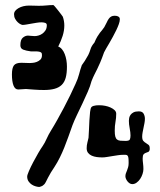

<svg xmlns="http://www.w3.org/2000/svg" viewBox="-20 -724 629 755"><path d="M450.2 -653.8Q451.2 -651.9 451.2 -647.9Q451.2 -640.1 447.3 -629.2Q443.4 -618.2 437.3 -605.5Q431.2 -592.8 423.8 -579.3Q416.5 -565.9 409.7 -554.2Q402.8 -542.5 397.2 -533Q391.6 -523.4 389.2 -518.1Q380.4 -493.2 374 -478.3Q367.7 -463.4 362.3 -452.6Q356.9 -441.9 351.6 -431.4Q346.2 -420.9 339.8 -404.8Q335 -385.7 325.2 -363.3Q315.4 -340.8 304.4 -317.6Q293.5 -294.4 282.7 -272.2Q272 -250 265.1 -231.9Q256.3 -207 248.5 -185.3Q240.7 -163.6 232.7 -143.6Q224.6 -123.5 215.3 -104.7Q206.1 -85.9 193.8 -66.9Q186.5 -56.6 180.2 -45.9Q173.8 -35.2 168.9 -25.6Q164.1 -16.1 160.4 -8.8Q156.7 -1.5 153.8 1Q147 7.8 141.8 9Q136.7 10.3 134.8 11.2Q129.4 11.2 121.1 9Q112.8 6.8 105.2 2Q97.7 -2.9 92.3 -10.7Q86.9 -18.6 86.9 -29.8Q86.9 -35.6 93.8 -51.5Q100.6 -67.4 110.4 -85.9Q120.1 -104.5 130.4 -122.1Q140.6 -139.6 147.9 -149.9Q156.2 -162.1 163.3 -178.2Q170.4 -194.3 180.2 -210Q192.9 -230.5 205.8 -253.7Q218.8 -276.9 231.4 -300.8Q244.1 -324.7 255.6 -348.4Q267.1 -372.1 276.9 -394Q281.7 -404.3 285.2 -413.8Q288.6 -423.3 291 -432.4Q293.5 -441.4 295.9 -450.2Q298.3 -459 301.8 -467.8Q306.6 -474.1 313.5 -484.6Q320.3 -495.1 327.1 -507.8Q332 -517.6 335.9 -530.5Q339.8 -543.5 351.1 -556.2Q357.4 -571.3 362.8 -580.1Q368.2 -588.9 372.8 -595Q377.4 -601.1 381.6 -605.7Q385.7 -610.4 390.1 -617.2Q396 -627.4 399.7 -635.7Q403.3 -644 407.5 -649.9Q411.6 -655.8 417 -658.9Q422.4 -662.1 431.2 -662.1Q438.5 -662.1 443.8 -659.7Q449.2 -657.2 450.2 -653.8ZM568.8 -136.2Q567.4 -128.4 562.7 -126.5Q558.1 -124.5 553.5 -123Q548.8 -121.6 544.9 -117.4Q541 -113.3 541 -101.1Q541 -91.8 542.5 -81.1Q543.9 -70.3 543.9 -59.1Q543.9 -50.3 540.5 -39.8Q537.1 -29.3 531.2 -20.5Q525.4 -11.7 517.3 -5.9Q509.3 0 500 0Q494.6 0 489.7 -3.2Q484.9 -6.3 481.2 -11Q477.5 -15.6 475.3 -21Q473.1 -26.4 473.1 -30.8Q473.1 -37.1 475.1 -42.5Q477.1 -47.9 479.5 -53.7Q481.9 -59.6 483.9 -66.7Q485.8 -73.7 485.8 -83Q485.8 -96.7 484.9 -103.3Q483.9 -109.9 481.2 -112.5Q478.5 -115.2 474.1 -115.2Q469.7 -115.2 462.9 -115.2Q454.1 -115.2 443.1 -113.5Q432.1 -111.8 421.4 -110.1Q410.6 -108.4 400.4 -106.7Q390.1 -105 382.8 -105Q371.6 -105 360.6 -106.4Q349.6 -107.9 340.8 -111.8Q332 -115.7 326.4 -122.8Q320.8 -129.9 320.8 -141.1Q320.8 -152.3 323.7 -163.8Q326.7 -175.3 328.1 -182.1Q329.1 -193.8 329.8 -212.6Q330.6 -231.4 331.5 -250Q332.5 -268.6 334.2 -283.7Q335.9 -298.8 339.8 -303.2Q342.8 -306.2 347.9 -307.6Q353 -309.1 357.9 -309.6Q362.8 -310.1 366.9 -310.1Q371.1 -310.1 372.1 -310.1Q382.3 -310.1 393.6 -307.9Q404.8 -305.7 414.6 -301.3Q424.3 -296.9 430.7 -290.8Q437 -284.7 437 -276.9Q437 -259.8 434.1 -244.6Q431.2 -229.5 431.2 -210Q431.2 -195.3 433.3 -187.3Q435.5 -179.2 440.4 -175.3Q445.3 -171.4 453.4 -170.7Q461.4 -169.9 473.1 -169.9Q487.3 -169.9 490.2 -175Q493.2 -180.2 493.2 -190.9Q493.2 -203.1 490 -219.2Q486.8 -235.4 486.8 -249Q486.8 -253.9 488 -260.3Q489.3 -266.6 493.4 -272.5Q497.6 -278.3 505.1 -282.2Q512.7 -286.1 525.9 -286.1Q539.6 -286.1 544.7 -277.1Q549.8 -268.1 549.8 -256.8Q549.8 -249 548.1 -240Q546.4 -231 544.4 -221.7Q542.5 -212.4 540.8 -203.4Q539.1 -194.3 539.1 -187Q539.1 -174.8 543.7 -169.7Q548.3 -164.6 554 -161.4Q559.6 -158.2 564.2 -154.3Q568.8 -150.4 568.8 -141.1ZM227.1 -658.2Q232.9 -641.1 232.9 -624Q232.9 -603.5 226.3 -582.8Q219.7 -562 209 -541Q217.8 -537.6 224.1 -529.8Q230.5 -522 234.6 -511.2Q238.8 -500.5 241 -487.8Q243.2 -475.1 243.2 -461.9Q243.2 -435.5 238.3 -418Q233.4 -400.4 222.4 -389.9Q211.4 -379.4 194.3 -374.8Q177.2 -370.1 152.8 -370.1Q133.3 -370.1 114 -371.6Q94.7 -373 82 -374Q74.2 -374 66.4 -373Q58.6 -372.1 51.8 -372.1Q39.1 -372.1 33 -387.9Q26.9 -403.8 26.9 -431.2Q26.9 -456.5 34.7 -466.8Q42.5 -477.1 64 -477.1Q71.8 -477.1 80.3 -476.6Q88.9 -476.1 97.2 -476.1Q100.6 -476.1 108.4 -476.8Q116.2 -477.5 124.3 -480.5Q132.3 -483.4 138.7 -489.5Q145 -495.6 145 -506.8Q145 -509.8 144.5 -512.7Q144 -515.6 141.6 -517.6Q139.2 -519.5 133.8 -520.8Q128.4 -522 118.2 -522H101.1Q82.5 -524.4 71.3 -528.8Q60.1 -533.2 60.1 -545.9Q60.1 -567.9 69.8 -575.9Q79.6 -584 89.8 -584Q95.2 -584 101.8 -583Q108.4 -582 116.2 -582Q122.6 -582 130.9 -584.2Q139.2 -586.4 146.5 -591.6Q153.8 -596.7 158.9 -604.7Q164.1 -612.8 164.1 -625Q164.1 -631.8 157.7 -634Q151.4 -636.2 143.1 -636.2Q134.3 -636.2 124 -634.5Q113.8 -632.8 103.8 -631.1Q93.8 -629.4 84.5 -627.7Q75.2 -626 68.8 -626Q66.4 -626 60.8 -628.7Q55.2 -631.3 49.6 -636.7Q43.9 -642.1 39.6 -649.9Q35.2 -657.7 35.2 -668Q35.2 -675.3 40 -681.4Q44.9 -687.5 53 -692.1Q61 -696.8 71.8 -699.5Q82.5 -702.1 94.2 -702.1Q103 -702.1 113 -701.7Q123 -701.2 131.8 -701.2Q148.9 -701.2 162.4 -702.6Q175.8 -704.1 189.9 -704.1Q190.9 -704.1 196.8 -697.3Q202.6 -690.4 209.2 -682.1Q215.8 -673.8 221.2 -666.5Q226.6 -659.2 227.1 -658.2Z"/></svg>

Font: Freckle Face
Style: Regular
Weight: 400
Designer: Astigmatic (AOETI)
Foundry: Astigmatic (AOETI)
Version: Version 1.000